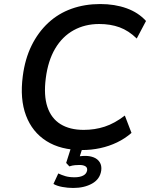

<svg xmlns="http://www.w3.org/2000/svg" viewBox="-20 -734 755 952"><path d="M386 10Q281 10 210.5 -34.5Q140 -79 109 -161Q78 -243 93 -357Q104 -442 136.5 -508Q169 -574 219 -620.5Q269 -667 334.5 -690.5Q400 -714 477 -714Q549 -714 607.5 -693Q666 -672 704 -630L658 -543Q618 -582 573 -598.5Q528 -615 472 -615Q401 -615 345 -584Q289 -553 253.5 -493Q218 -433 207 -346Q196 -261 215 -204Q234 -147 280 -118.5Q326 -90 395 -90Q450 -90 499 -106Q548 -122 599 -161L632 -75Q600 -47 560.5 -28Q521 -9 477 0.5Q433 10 386 10ZM343 198Q316 198 289 193Q262 188 245 178L269 126Q286 134 304.5 139.5Q323 145 350 145Q376 145 392.5 136.5Q409 128 412 111Q414 97 403.5 90.5Q393 84 374 84Q365 84 352 85Q339 86 324 91L308 74L338 -20H395L370 59L346 47Q358 43 373.5 41Q389 39 403 39Q426 39 445 46.5Q464 54 474.5 70.5Q485 87 482 111Q476 154 437 176Q398 198 343 198Z"/></svg>

Font: Nunito Sans 7pt SemiBold
Style: Italic
Weight: 600
Italic angle: -9°
Designer: Vernon Adams
Foundry: Vernon Adams
Version: Version 3.101;gftools[0.9.27]